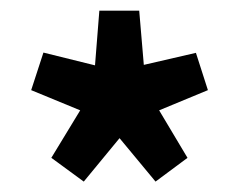

<svg xmlns="http://www.w3.org/2000/svg" viewBox="-20 -747 458 367"><path d="M78.1 -445.3 133.3 -536.1 39.6 -574.7 63 -646.5 161.6 -622.1 169.9 -726.6H246.1L254.9 -623L354.5 -646L377.4 -574.7L284.2 -536.1L338.4 -445.3L277.3 -399.9L208.5 -482.9L140.1 -399.9Z"/></svg>

Font: Pyidaungsu
Style: Bold
Weight: 700
Designer: Sun Tun
Foundry: MCF
Version: Version 2.005 July 4, 2018; ttfautohint (v1.8.1)